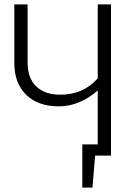

<svg xmlns="http://www.w3.org/2000/svg" viewBox="-20 -705 634 870"><path d="M482.9 -685.1V0H411.1L398.9 145H353V-50.8H422.9V-294.9Q339.8 -223.1 246.1 -223.1Q152.3 -223.1 98.6 -275.6Q44.9 -328.1 44.9 -418.9V-685.1H105V-422.9Q105 -351.1 144 -313.5Q183.1 -275.9 252.9 -275.9Q357.9 -275.9 422.9 -350.1V-685.1Z"/></svg>

Font: FiraSans-Light
Style: Regular
Weight: 300
Designer: Carrois Corporate & Edenspiekermann AG
Foundry: Carrois Corporate GbR & Edenspiekermann AG
Version: Version 3.106;PS 003.106;hotconv 1.0.70;makeotf.lib2.5.58329